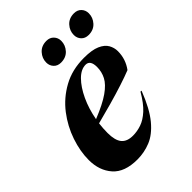

<svg xmlns="http://www.w3.org/2000/svg" viewBox="-209 -821 941 941"><g transform="rotate(-45 262.0 -350.5)"><path d="M438 -211.5Q402.5 -119.5 362 -71Q321.5 -22.5 277.2 -4.8Q233 13 185.5 13Q97.5 13 56 -34Q14.5 -81 14.5 -154Q14.5 -214 36.5 -279Q58.5 -344 101.2 -399.8Q144 -455.5 207 -490.2Q270 -525 352 -525Q407 -525 437.8 -511.5Q468.5 -498 480.8 -476.2Q493 -454.5 493 -430.5Q493 -375.5 460.5 -331.5Q429.5 -319 383.2 -304Q337 -289 283.5 -274Q230 -259 177.5 -245.5Q173.5 -213.5 173.5 -182.5Q173.5 -131.5 192.5 -108.2Q211.5 -85 252.5 -85Q281.5 -85 311 -95Q340.5 -105 370.5 -132.2Q400.5 -159.5 431 -212ZM334 -495.5Q302 -495.5 271.2 -464.8Q240.5 -434 216.5 -382.8Q192.5 -331.5 181.5 -270.5Q256.5 -300.5 296.2 -328.5Q336 -356.5 351 -385.5Q366 -414.5 366 -447.5Q366 -495.5 334 -495.5ZM256.5 -587.5Q233 -587.5 219 -602.5Q205 -617.5 205 -639Q205 -668.5 225.5 -691.2Q246 -714 280.5 -714Q304 -714 318.2 -699Q332.5 -684 332.5 -662.5Q332.5 -633 312 -610.2Q291.5 -587.5 256.5 -587.5ZM448 -587.5Q424 -587.5 410 -602.5Q396 -617.5 396 -639Q396 -668.5 416.5 -691.2Q437 -714 471.5 -714Q495.5 -714 509.5 -699Q523.5 -684 523.5 -662.5Q523.5 -633 503 -610.2Q482.5 -587.5 448 -587.5Z"/></g></svg>

Font: Newsreader 72pt
Style: Bold Italic
Weight: 700
Italic angle: -17°
Designer: Hugues Gentile
Foundry: Production Type
Version: Version 1.003; ttfautohint (v1.8.3)